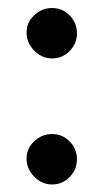

<svg xmlns="http://www.w3.org/2000/svg" viewBox="-20 -458 265 491"><path d="M47.9 -375Q47.9 -400.4 67.4 -418.9Q86.9 -437.5 113.3 -437.5Q139.6 -437.5 158.2 -418.5Q176.8 -399.4 176.8 -373Q176.8 -346.7 158.2 -327.6Q139.6 -308.6 113.3 -308.6Q86.9 -308.6 67.4 -328.6Q47.9 -348.6 47.9 -375ZM47.9 -52.7Q47.9 -78.1 67.4 -96.7Q86.9 -115.2 113.3 -115.2Q139.6 -115.2 158.2 -96.2Q176.8 -77.1 176.8 -50.8Q176.8 -24.4 158.2 -5.4Q139.6 13.7 113.3 13.7Q86.9 13.7 67.4 -6.3Q47.9 -26.4 47.9 -52.7Z"/></svg>

Font: Comprehension Dark
Style: Regular
Weight: 700
Designer: Alfredo Marco Pradil
Foundry: Alfredo Marco Pradil
Version: 1.0